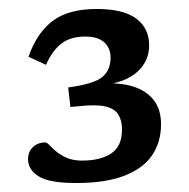

<svg xmlns="http://www.w3.org/2000/svg" viewBox="-20 -731 422 428"><path d="M150 -323Q89.5 -323 66 -338Q42.5 -353 42.5 -376Q42.5 -393 53.5 -403.2Q64.5 -413.5 81 -413.5Q84.5 -413.5 90.2 -407.5Q96 -401.5 105.2 -393.5Q114.5 -385.5 128.8 -379.2Q143 -373 162.5 -373Q204 -373 228 -389Q252 -405 252 -442.5Q252 -462 244 -475.2Q236 -488.5 215.8 -493.5Q195.5 -498.5 158.5 -494.5L137 -492.5L132 -536Q190 -544 208.2 -559.5Q226.5 -575 226.5 -602.5Q226.5 -623.5 212.5 -636.5Q198.5 -649.5 170 -649.5Q137 -649.5 116.8 -633.8Q96.5 -618 82.5 -586.5L43.5 -604.5Q62 -657.5 97.2 -684.2Q132.5 -711 195.5 -711Q255 -711 283.8 -689.5Q312.5 -668 312.5 -630Q312.5 -595 286.2 -571Q260 -547 207.5 -541L205 -544.5Q247.5 -547.5 277.2 -538Q307 -528.5 323 -507.5Q339 -486.5 339 -454Q339 -414 318.8 -384.5Q298.5 -355 256.5 -339Q214.5 -323 150 -323Z"/></svg>

Font: Newsreader 7pt
Style: Regular
Weight: 400
Designer: Hugues Gentile
Foundry: Production Type
Version: Version 1.003